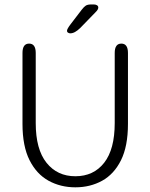

<svg xmlns="http://www.w3.org/2000/svg" viewBox="-20 -810 659 841"><path d="M310 10.5Q245.5 10.5 193 -18.2Q140.5 -47 109.5 -108.2Q78.5 -169.5 78.5 -267.5V-578Q78.5 -619 107.5 -619Q136.5 -619 136.5 -578V-271Q136.5 -156 183.8 -97Q231 -38 310 -38Q390 -38 436.2 -97Q482.5 -156 482.5 -271V-578Q482.5 -619 511.5 -619Q540.5 -619 540.5 -578V-267.5Q540.5 -169.5 510 -108.2Q479.5 -47 427.2 -18.2Q375 10.5 310 10.5ZM287.5 -664Q283 -664 278.2 -666.8Q273.5 -669.5 273.5 -675.5Q273.5 -683 289 -703.5L338 -767.5Q348 -780.5 356 -785.5Q364 -790.5 379.5 -790.5H391Q399 -790.5 404.8 -787Q410.5 -783.5 410.5 -777Q410.5 -768 399 -757L331 -687Q319 -675.5 308.5 -669.8Q298 -664 287.5 -664Z"/></svg>

Font: Sono ExtraLight Monospace Light
Style: Regular
Weight: 300
Version: Version 2.112